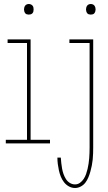

<svg xmlns="http://www.w3.org/2000/svg" viewBox="-20 -717 540 960"><path d="M434 -644Q429 -644 424 -645.5Q419 -647 416 -651Q413 -655 411.5 -660Q410 -665 410 -670Q410 -675 411.5 -680Q413 -685 416 -689Q419 -693 424 -695Q429 -697 434 -697Q439 -697 444 -695Q449 -693 452 -689Q455 -685 456.5 -680Q458 -675 458 -670Q458 -665 456.5 -660Q455 -655 452 -651Q449 -647 444 -645.5Q439 -644 434 -644ZM124 -644Q119 -644 114 -645.5Q109 -647 106 -651Q103 -655 101.5 -660Q100 -665 100 -670Q100 -675 101.5 -680Q103 -685 106 -689Q109 -693 114 -695Q119 -697 124 -697Q129 -697 134 -695Q139 -693 142.5 -689Q146 -685 147 -680Q148 -675 148 -670Q148 -665 147 -660Q146 -655 142.5 -651Q139 -647 134 -645.5Q129 -644 124 -644ZM355 223Q339 223 324.5 215Q310 207 300 194Q290 181 284 166Q278 151 274.5 135Q271 119 269 103Q267 87 267 71H284Q285 85 286.5 99Q288 113 290.5 126.5Q293 140 297.5 153Q302 166 309.5 178Q317 190 329 197.5Q341 205 355 205Q369 205 380 197Q391 189 398.5 177.5Q406 166 410.5 153Q415 140 418 127Q421 114 423 100.5Q425 87 426 74Q427 61 427.5 47.5Q428 34 428 20V-502H327V-520H446V20Q446 35 445.5 50.5Q445 66 443.5 81Q442 96 439 111Q436 126 432 140.5Q428 155 422 169.5Q416 184 407 196Q398 208 384 215.5Q370 223 355 223ZM9 0V-18H115V-502H18V-520H133V-18H230V0Z"/></svg>

Font: Iosevka SS18 Thin
Style: Regular
Weight: 100
Monospace: yes
Designer: Belleve Invis
Foundry: Belleve Invis
Version: Version 25.1.1; ttfautohint (v1.8.4)